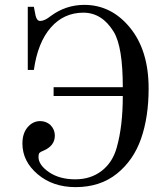

<svg xmlns="http://www.w3.org/2000/svg" viewBox="-20 -750 680 788"><path d="M290 18Q197 18 134.5 -35Q72 -88 72 -161Q72 -203 93.5 -228Q115 -253 145 -253Q168 -253 186 -238Q205 -219 205 -193Q205 -151 157 -131Q146 -127 142 -122.5Q138 -118 138 -106Q138 -73 181 -43.5Q224 -14 289 -14Q352 -14 397 -48.5Q442 -83 459 -144Q484 -232 484 -356H200V-392H484Q484 -558 447 -619Q399 -698 322 -698Q242 -698 188.5 -637Q135 -576 119 -463H94V-722H119L126 -686Q131 -664 145 -664Q163 -664 188 -684Q250 -730 326 -730Q437 -730 513.5 -636.5Q590 -543 590 -387Q590 -270 559 -181Q528 -92 459.5 -37Q391 18 290 18Z"/></svg>

Font: Old Standard TT
Style: Regular
Weight: 400
Designer: Alexey Kryukov <alexios@thessalonica.org.ru>
Version: Version 1.0